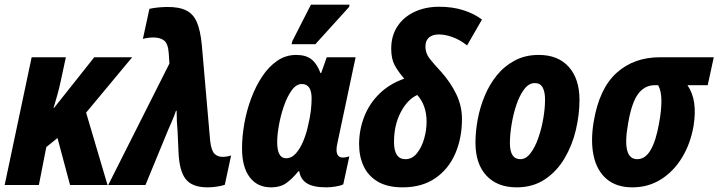

<svg xmlns="http://www.w3.org/2000/svg" viewBox="-22 -795 3087 825"><path d="M-2 0 114 -549H261L238 -442Q232 -415 224.5 -387.5Q217 -360 208 -331H210L383 -549H546L348 -311L440 0H279L225 -202L177 -163L145 0Z M870 10Q803 10 775.5 -26Q748 -62 745 -143L741 -231Q739 -253 738 -275Q737 -297 737 -319H734Q727 -297 718 -277Q709 -257 701 -238L603 0H443L706 -522L703 -567Q700 -608 683 -621Q666 -634 637 -634Q615 -634 592 -628L620 -757Q651 -764 693 -765Q746 -766 777.5 -750.5Q809 -735 824 -699.5Q839 -664 845 -604L881 -190Q886 -148 899.5 -134.5Q913 -121 934 -121Q953 -121 971 -127L944 -1Q930 4 909 7Q888 10 870 10Z M1142 10Q1084 10 1051 -33.5Q1018 -77 1018 -157Q1018 -209 1028 -265Q1038 -321 1057.5 -373Q1077 -425 1105 -467Q1133 -509 1169.5 -534Q1206 -559 1251 -559Q1293 -559 1317 -539.5Q1341 -520 1355 -481H1358L1382 -549H1506L1428 -181Q1424 -164 1424 -152Q1424 -118 1451 -118Q1457 -118 1465 -119.5Q1473 -121 1479 -123L1453 -3Q1442 3 1420 6.5Q1398 10 1380 10Q1324 10 1296.5 -7.5Q1269 -25 1264 -59H1260Q1237 -30 1210.5 -10Q1184 10 1142 10ZM1207 -115Q1231 -115 1249.5 -136Q1268 -157 1281 -188.5Q1294 -220 1301 -252Q1311 -293 1314 -322Q1317 -351 1317 -372Q1317 -434 1275 -434Q1251 -434 1231.5 -407Q1212 -380 1198 -339.5Q1184 -299 1176.5 -257Q1169 -215 1169 -185Q1169 -115 1207 -115ZM1231 -605 1234 -618 1314 -775H1480L1478 -765L1333 -605Z M1708 10Q1643 10 1601.5 -14.5Q1560 -39 1540.5 -81Q1521 -123 1521 -175Q1521 -237 1543 -293.5Q1565 -350 1608.5 -392.5Q1652 -435 1715 -457Q1689 -487 1674 -514.5Q1659 -542 1659 -586Q1659 -641 1685.5 -681.5Q1712 -722 1759 -744Q1806 -766 1865 -766Q1923 -766 1969.5 -751Q2016 -736 2049 -711L1985 -600Q1951 -626 1920 -636.5Q1889 -647 1864 -647Q1837 -647 1821.5 -634Q1806 -621 1806 -594Q1806 -566 1825 -542Q1844 -518 1874 -486Q1914 -441 1938.5 -390.5Q1963 -340 1963 -284Q1963 -201 1934 -134.5Q1905 -68 1848 -29Q1791 10 1708 10ZM1720 -111Q1749 -111 1769.5 -136.5Q1790 -162 1800.5 -199Q1811 -236 1811 -272Q1811 -342 1771 -387Q1728 -367 1699.5 -312Q1671 -257 1671 -185Q1671 -111 1720 -111Z M2198 10Q2115 10 2068 -40.5Q2021 -91 2021 -182Q2021 -229 2030.5 -281Q2040 -333 2060.5 -382.5Q2081 -432 2113 -471.5Q2145 -511 2190 -535Q2235 -559 2293 -559Q2376 -559 2422 -507.5Q2468 -456 2468 -366Q2468 -303 2452.5 -237Q2437 -171 2404 -115Q2371 -59 2319.5 -24.5Q2268 10 2198 10ZM2214 -111Q2238 -111 2257.5 -136.5Q2277 -162 2291 -202Q2305 -242 2312.5 -286Q2320 -330 2320 -367Q2320 -401 2309.5 -419.5Q2299 -438 2276 -438Q2250 -438 2230 -411Q2210 -384 2196.5 -343.5Q2183 -303 2176 -259Q2169 -215 2169 -180Q2169 -111 2214 -111Z M2695 10Q2627 10 2585 -25.5Q2543 -61 2529 -124.5Q2515 -188 2529 -272Q2553 -415 2627.5 -482Q2702 -549 2814 -549H3045L3019 -429H2932Q2955 -395 2961 -351.5Q2967 -308 2958 -253Q2945 -178 2909 -118.5Q2873 -59 2818.5 -24.5Q2764 10 2695 10ZM2716 -111Q2751 -111 2774 -151Q2797 -191 2810 -266Q2820 -319 2820 -361.5Q2820 -404 2806 -429H2792Q2748 -429 2720 -391.5Q2692 -354 2677 -265Q2649 -111 2716 -111Z"/></svg>

Font: Noto Sans Condensed ExtraBold
Style: Italic
Weight: 800
Width: 3
Italic angle: -12°
Designer: Monotype Design Team
Foundry: Monotype Imaging Inc.
Version: Version 2.013; ttfautohint (v1.8.4.7-5d5b)